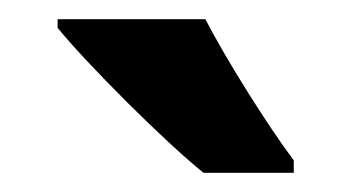

<svg xmlns="http://www.w3.org/2000/svg" viewBox="-20 -786 366 200"><path d="M194 -766H40V-757C70 -720 152 -638 192 -606H286V-619C261 -652 216 -723 194 -766Z"/></svg>

Font: Noto Sans Ethiopic Condensed
Style: Bold
Weight: 700
Width: 3
Designer: Monotype Design Team
Foundry: Monotype Imaging Inc.
Version: Version 2.102